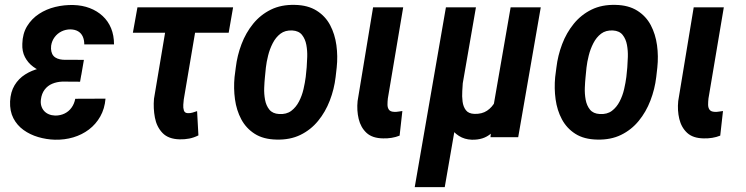

<svg xmlns="http://www.w3.org/2000/svg" viewBox="-20 -558 3033 781"><path d="M208 -287.6 316.4 -287.1 305.7 -225.6 233.9 -226.1Q210.9 -225.1 192.4 -217.3Q173.8 -209.5 161.6 -193.4Q149.4 -177.2 146.5 -153.8Q144.5 -139.6 147.9 -127.7Q151.4 -115.7 159.2 -106.9Q167 -98.1 178.5 -93.3Q189.9 -88.4 204.6 -87.9Q225.6 -87.9 242.7 -96.2Q259.8 -104.5 271 -120.1Q282.2 -135.7 286.1 -156.2L409.2 -156.7Q405.8 -115.7 387.9 -84.2Q370.1 -52.7 341.8 -31.2Q313.5 -9.8 278.1 0.7Q242.7 11.2 203.1 10.3Q168.5 9.3 135.3 -0.5Q102.1 -10.3 75.7 -29.3Q49.3 -48.3 34.4 -77.1Q19.5 -106 21 -145.5Q22.9 -184.1 39.3 -211.2Q55.7 -238.3 82.3 -255.1Q108.9 -272 141.4 -279.8Q173.8 -287.6 208 -287.6ZM310.5 -252 216.8 -252.9Q189.5 -253.4 163.1 -262Q136.7 -270.5 115.2 -286.4Q93.8 -302.2 81.5 -325.7Q69.3 -349.1 70.8 -379.9Q71.8 -421.4 90.3 -451.7Q108.9 -481.9 138.7 -501.5Q168.5 -521 204.8 -529.8Q241.2 -538.6 278.8 -537.6Q314.9 -536.6 345 -525.1Q375 -513.7 397.5 -492.9Q419.9 -472.2 431.9 -443.1Q443.8 -414.1 443.8 -377.4H322.8Q322.8 -395.5 316.7 -409.2Q310.5 -422.9 298.1 -430.4Q285.6 -438 266.6 -438.5Q247.1 -438.5 230.2 -430.2Q213.4 -421.9 202.1 -406.7Q190.9 -391.6 188 -372.1Q186.5 -358.9 189 -348.4Q191.4 -337.9 197.5 -330.8Q203.6 -323.7 213.6 -319.8Q223.6 -315.9 236.3 -314.9L321.3 -314.5Z M928.2 -528.3 910.2 -424.8H520.5L539.1 -528.3ZM668.9 -528.3H791L727.5 -153.3Q726.6 -145 725.6 -132.1Q724.6 -119.1 728 -108.6Q731.4 -98.1 744.1 -97.7Q753.9 -97.2 763.4 -100.1Q772.9 -103 781.7 -106L787.1 -7.3Q768.6 2 750 5.6Q731.4 9.3 710.9 8.8Q665 7.8 641.1 -17.1Q617.2 -42 610.1 -79.6Q603 -117.2 606.4 -156.2Z M934.1 -244.6 939 -282.7Q944.8 -332 962.4 -378.4Q980 -424.8 1009.8 -461.4Q1039.6 -498 1081.8 -518.8Q1124 -539.6 1179.7 -538.1Q1232.4 -537.1 1268.1 -514.6Q1303.7 -492.2 1323 -455.6Q1342.3 -418.9 1348.4 -374Q1354.5 -329.1 1349.6 -283.2L1345.2 -244.6Q1339.4 -195.3 1321.5 -148.9Q1303.7 -102.5 1273.9 -66.2Q1244.1 -29.8 1202.1 -9.3Q1160.2 11.2 1105 9.8Q1051.3 8.8 1016.1 -13.7Q981 -36.1 961.4 -72.8Q941.9 -109.4 935.8 -154.1Q929.7 -198.7 934.1 -244.6ZM1061.5 -283.2 1057.6 -243.7Q1055.7 -225.6 1054.7 -200.9Q1053.7 -176.3 1058.1 -152.3Q1062.5 -128.4 1075.7 -112.1Q1088.9 -95.7 1115.2 -94.2Q1145 -92.3 1164.6 -106.9Q1184.1 -121.6 1196.3 -145.3Q1208.5 -168.9 1214.6 -195.6Q1220.7 -222.2 1223.6 -245.1L1227.5 -284.2Q1229 -301.8 1229.7 -326.7Q1230.5 -351.6 1226.1 -375.5Q1221.7 -399.4 1208.5 -416Q1195.3 -432.6 1168.9 -434.1Q1140.1 -435.5 1120.8 -420.9Q1101.6 -406.2 1089.4 -382.3Q1077.1 -358.4 1070.6 -332Q1064 -305.7 1061.5 -283.2Z M1497.6 -528.3H1620.1L1557.6 -157.2Q1556.2 -144.5 1556.2 -132.3Q1556.2 -120.1 1562 -111.8Q1567.9 -103.5 1583.5 -103Q1591.8 -102.5 1600.1 -104Q1608.4 -105.5 1616.7 -106.4L1605.5 -6.3Q1589.8 0 1572.8 2.7Q1555.7 5.4 1538.6 4.9Q1494.6 4.4 1470.9 -17.6Q1447.3 -39.6 1439 -74.2Q1430.7 -108.9 1434.6 -147Z M2057.1 -528.3H2179.7L2087.9 0H1975.1L1987.8 -128.9ZM2023.4 -246.1 2064.9 -247.6Q2061 -212.4 2052.2 -167.7Q2043.5 -123 2025.4 -81.8Q2007.3 -40.5 1976.8 -14.4Q1946.3 11.7 1898.9 10.3Q1869.6 9.3 1846.9 -5.1Q1824.2 -19.5 1810.1 -43Q1795.9 -66.4 1792 -94.7L1797.9 -225.6H1862.8Q1861.8 -209.5 1860.4 -187.7Q1858.9 -166 1861.6 -145Q1864.3 -124 1875 -109.9Q1885.7 -95.7 1909.7 -94.7Q1940.4 -93.8 1961.2 -107.7Q1981.9 -121.6 1994.1 -144.8Q2006.3 -168 2013.2 -194.6Q2020 -221.2 2023.4 -246.1ZM1793.9 -528.3H1916L1789.1 203.1H1667Z M2238.3 -244.6 2243.2 -282.7Q2249 -332 2266.6 -378.4Q2284.2 -424.8 2314 -461.4Q2343.8 -498 2386 -518.8Q2428.2 -539.6 2483.9 -538.1Q2536.6 -537.1 2572.3 -514.6Q2607.9 -492.2 2627.2 -455.6Q2646.5 -418.9 2652.6 -374Q2658.7 -329.1 2653.8 -283.2L2649.4 -244.6Q2643.6 -195.3 2625.7 -148.9Q2607.9 -102.5 2578.1 -66.2Q2548.3 -29.8 2506.3 -9.3Q2464.4 11.2 2409.2 9.8Q2355.5 8.8 2320.3 -13.7Q2285.2 -36.1 2265.6 -72.8Q2246.1 -109.4 2240 -154.1Q2233.9 -198.7 2238.3 -244.6ZM2365.7 -283.2 2361.8 -243.7Q2359.9 -225.6 2358.9 -200.9Q2357.9 -176.3 2362.3 -152.3Q2366.7 -128.4 2379.9 -112.1Q2393.1 -95.7 2419.4 -94.2Q2449.2 -92.3 2468.8 -106.9Q2488.3 -121.6 2500.5 -145.3Q2512.7 -168.9 2518.8 -195.6Q2524.9 -222.2 2527.8 -245.1L2531.7 -284.2Q2533.2 -301.8 2533.9 -326.7Q2534.7 -351.6 2530.3 -375.5Q2525.9 -399.4 2512.7 -416Q2499.5 -432.6 2473.1 -434.1Q2444.3 -435.5 2425 -420.9Q2405.8 -406.2 2393.6 -382.3Q2381.3 -358.4 2374.8 -332Q2368.2 -305.7 2365.7 -283.2Z M2801.8 -528.3H2924.3L2861.8 -157.2Q2860.4 -144.5 2860.4 -132.3Q2860.4 -120.1 2866.2 -111.8Q2872.1 -103.5 2887.7 -103Q2896 -102.5 2904.3 -104Q2912.6 -105.5 2920.9 -106.4L2909.7 -6.3Q2894 0 2877 2.7Q2859.9 5.4 2842.8 4.9Q2798.8 4.4 2775.1 -17.6Q2751.5 -39.6 2743.2 -74.2Q2734.9 -108.9 2738.8 -147Z"/></svg>

Font: Roboto Condensed SemiBold
Style: Italic
Weight: 600
Italic angle: -12°
Designer: Christian Robertson
Foundry: Google
Version: Version 3.008; 2023